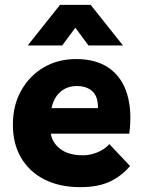

<svg xmlns="http://www.w3.org/2000/svg" viewBox="-20 -760 587 790"><path d="M310 10Q225 10 163 -21.5Q101 -53 67 -110.5Q33 -168 33 -247Q33 -327 67.5 -388Q102 -449 160.5 -483Q219 -517 293 -517Q377 -517 430 -479Q483 -441 503.5 -371.5Q524 -302 512 -210H189Q195 -172 229 -146.5Q263 -121 322 -121Q349 -121 379 -132.5Q409 -144 430 -167L515 -77Q482 -37 433.5 -13.5Q385 10 310 10ZM296 -406Q256 -406 228.5 -382Q201 -358 192 -315H383Q384 -362 360.5 -384Q337 -406 296 -406ZM486 -573H344L290 -646L236 -573H94L227 -740H353Z"/></svg>

Font: Livvic
Style: Bold
Weight: 700
Designer: Jacques Le Bailly, Baron von Fonthausen
Version: Version 1.001; ttfautohint (v1.8.2)